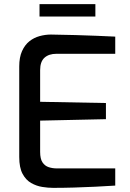

<svg xmlns="http://www.w3.org/2000/svg" viewBox="-20 -904 630 928"><path d="M237 4Q212 4 184 -0.5Q156 -5 130.5 -19.5Q105 -34 89 -64Q73 -94 73 -145V-583Q73 -627 86.5 -657Q100 -687 122 -704.5Q144 -722 171.5 -729.5Q199 -737 226 -737Q291 -736 345.5 -734.5Q400 -733 447 -731Q494 -729 537 -727V-644H253Q216 -644 195 -625Q174 -606 174 -565V-412L492 -406V-328L174 -321V-170Q174 -136 185.5 -119Q197 -102 215.5 -96Q234 -90 255 -90H537V-7Q491 -4 440 -1.5Q389 1 337.5 2.5Q286 4 237 4ZM171 -824V-884H441V-824Z"/></svg>

Font: Exo Thin Medium
Style: Regular
Weight: 500
Version: Version 2.000